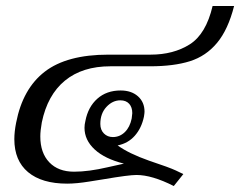

<svg xmlns="http://www.w3.org/2000/svg" viewBox="-20 -605 804 643"><path d="M437 -19Q411 -19 329 -5Q322 -4 279 3Q236 10 205 10Q120 10 74 -28.5Q28 -67 28 -139Q28 -164 34 -194Q56 -308 130 -365Q204 -422 343 -422H484Q561 -422 615.5 -456.5Q670 -491 692 -585H764Q744 -506 707 -461.5Q670 -417 616 -400Q562 -383 483 -383H350Q256 -383 197.5 -335Q139 -287 120 -195Q115 -167 115 -148Q115 -93 145 -61.5Q175 -30 228 -30Q277 -30 341 -45L395 -57Q331 -73 297 -104.5Q263 -136 263 -177Q263 -188 266 -200Q275 -247 306 -274.5Q337 -302 384 -302Q420 -302 442 -282.5Q464 -263 464 -231Q464 -226 462 -214Q454 -176 431.5 -150.5Q409 -125 374 -118Q411 -91 479 -67Q548 -44 569 -34L594 -22L562 18Q489 -19 437 -19ZM421 -208Q423 -222 423 -226Q423 -246 412.5 -257.5Q402 -269 383 -269Q357 -269 336.5 -247Q316 -225 316 -190Q316 -170 328 -158Q340 -146 358 -146Q381 -146 398 -162.5Q415 -179 421 -208Z"/></svg>

Font: Taviraj
Style: Italic
Weight: 400
Italic angle: -12°
Designer: Katatrad Team
Foundry: CadsonDemak
Version: Version 1.001